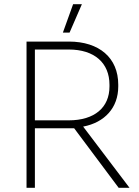

<svg xmlns="http://www.w3.org/2000/svg" viewBox="-20 -899 667 919"><path d="M372 -879H330L281 -743H313ZM107 0H147V-285H335L548 0H600L378 -293C482 -313 546 -384 546 -485V-494C546 -622 455 -700 310 -700H107ZM147 -323V-662H309C432 -662 504 -598 504 -493V-485C504 -384 432 -323 309 -323Z"/></svg>

Font: Fixel Text ExtraLight
Style: Regular
Weight: 200
Width: 4
Designer: AlfaBravo + MacPaw
Foundry: Kyrylo Tkachov, Marchela Mozhyna, Serhii Makarenko, Maria Weinstein, Zakhar Kryvoshyya
Version: Version 1.211